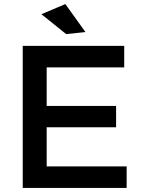

<svg xmlns="http://www.w3.org/2000/svg" viewBox="-20 -926 696 946"><path d="M302 -906 401 -768 306 -758 184 -856ZM92 -700H592V-594H210V-404H552V-299H210V-106H604V0H92Z"/></svg>

Font: Montserrat-Arabic
Style: Regular
Weight: 400
Designer: Mohamed Gaber
Foundry: Kief Type Foundry
Version: Version 5.008;PS 005.008;hotconv 1.0.88;makeotf.lib2.5.64775